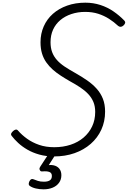

<svg xmlns="http://www.w3.org/2000/svg" viewBox="-20 -1150 956 1436"><path d="M384 20Q324 20 274 6Q224 -8 184.5 -31Q145 -54 116 -81Q87 -108 68 -133Q60 -143 64 -152Q68 -161 78 -170Q90 -180 99 -181Q108 -182 116 -172Q144 -140 183 -112Q222 -84 272.5 -66.5Q323 -49 386 -49Q452 -49 508 -67.5Q564 -86 605 -121Q646 -156 669 -204.5Q692 -253 692 -313Q692 -355 678.5 -387.5Q665 -420 640 -446.5Q615 -473 580.5 -496Q546 -519 502 -543Q467 -563 434 -584.5Q401 -606 373.5 -630.5Q346 -655 325.5 -684.5Q305 -714 294 -750.5Q283 -787 283 -834Q283 -898 307 -952.5Q331 -1007 375.5 -1046.5Q420 -1086 482 -1108Q544 -1130 618 -1130Q678 -1130 731.5 -1112.5Q785 -1095 829 -1064.5Q873 -1034 908 -998Q918 -988 916 -978.5Q914 -969 903 -959Q893 -950 883 -949.5Q873 -949 864 -956Q832 -986 795 -1009.5Q758 -1033 714.5 -1047Q671 -1061 617 -1061Q562 -1061 514 -1045Q466 -1029 431 -999.5Q396 -970 377 -928.5Q358 -887 358 -834Q358 -792 370 -760Q382 -728 405.5 -701.5Q429 -675 463.5 -652Q498 -629 543 -604Q591 -577 632 -548.5Q673 -520 703 -486.5Q733 -453 749.5 -411.5Q766 -370 766 -315Q766 -242 738 -180.5Q710 -119 658.5 -74Q607 -29 537.5 -4.5Q468 20 384 20ZM306 266Q275 266 247.5 259.5Q220 253 202 240Q194 233 195 223Q196 213 201 204Q207 193 214.5 190Q222 187 231 191Q245 197 263.5 203Q282 209 309 209Q337 209 352.5 199Q368 189 368 166Q368 143 349 136Q330 129 299 132Q289 133 285 130.5Q281 128 278 122Q274 115 275.5 109Q277 103 282 95L350 -9H405L331 106L309 92Q350 80 379 86Q408 92 423.5 111.5Q439 131 439 160Q439 193 421.5 217Q404 241 374 253.5Q344 266 306 266Z"/></svg>

Font: Playwrite CU Light
Style: Regular
Weight: 300
Designer: Veronika Burian, José Scaglione
Foundry: TypeTogether
Version: Version 1.002